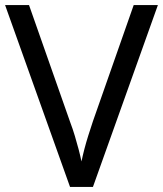

<svg xmlns="http://www.w3.org/2000/svg" viewBox="-20 -734 640 754"><path d="M600 -714 345 0H255L0 -714H94L255 -256Q266 -227 274 -200Q282 -173 288.5 -148.5Q295 -124 300 -100Q305 -124 311.5 -149Q318 -174 326.5 -201Q335 -228 345 -258L505 -714Z"/></svg>

Font: Noto Sans Sora Sompeng
Style: Regular
Weight: 400
Designer: Monotype Design Team. David Williams.
Foundry: Monotype Imaging Inc.
Version: Version 2.101